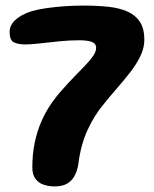

<svg xmlns="http://www.w3.org/2000/svg" viewBox="-20 -653 551 689"><path d="M176 16Q155.5 16 137.2 10Q119 4 107.5 -11Q96 -26 96 -52.5Q96 -99.5 104.5 -140.5Q113 -181.5 128 -216Q143 -250.5 162.5 -279Q182 -307.5 203 -330.5Q227 -358 249 -380.2Q271 -402.5 288 -420.5Q305 -438.5 315 -453.5Q325 -468.5 325 -481Q325 -497 309 -502.8Q293 -508.5 265 -508.5Q230.5 -508.5 192.8 -504.8Q155 -501 122.5 -497.2Q90 -493.5 72 -493.5Q44.5 -493.5 29.5 -501.2Q14.5 -509 14.5 -538.5Q14.5 -562.5 35.5 -581.8Q56.5 -601 94 -613Q116.5 -619.5 148.2 -624Q180 -628.5 214.2 -630.8Q248.5 -633 278.5 -633Q327.5 -633 367.8 -628.8Q408 -624.5 437 -611.8Q466 -599 482 -574.8Q498 -550.5 498 -510Q498 -481.5 484 -452.2Q470 -423 447.5 -394Q425 -365 399.8 -336.2Q374.5 -307.5 352 -279Q319.5 -241 294.5 -187.2Q269.5 -133.5 261 -63Q257 -39 247 -21Q237 -3 219.8 6.5Q202.5 16 176 16Z"/></svg>

Font: Gluten SemiBold
Style: Regular
Weight: 600
Designer: Tyler Finck
Foundry: Etcetera Type Company
Version: Version 1.300